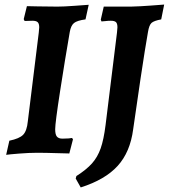

<svg xmlns="http://www.w3.org/2000/svg" viewBox="-20 -670 740 842"><path d="M222 -103Q222 -80 229.5 -71Q237 -62 254 -62Q270 -62 281.5 -63Q293 -64 296 -65L300 -59L284 3Q268 3 225 1.5Q182 0 142 0Q108 0 64 3.5Q20 7 7 9L21 -53Q65 -62 81.5 -79Q98 -96 102 -138L150 -527Q152 -545 152 -550Q152 -566 145.5 -572.5Q139 -579 122 -579L88 -578L84 -586L98 -643Q126 -643 146 -642L232 -641Q259 -641 306.5 -644.5Q354 -648 369 -649L355 -585Q318 -580 304.5 -569Q291 -558 286 -530Q265 -409 243.5 -270Q222 -131 222 -103ZM495 -550Q495 -567 488.5 -573Q482 -579 466 -579Q454 -579 442 -577.5Q430 -576 425 -576L422 -584L435 -641H554Q595 -642 640.5 -645.5Q686 -649 700 -650L687 -585Q655 -579 644.5 -569.5Q634 -560 629 -530Q617 -463 596 -323Q575 -183 564 -103Q551 -3 496 57.5Q441 118 334 152L312 113L315 102Q359 74 383.5 46.5Q408 19 421.5 -19.5Q435 -58 443 -122L493 -527Q495 -545 495 -550Z"/></svg>

Font: Alegreya
Style: Bold Italic
Weight: 700
Italic angle: -7°
Designer: Juan Pablo del Peral
Foundry: Huerta Tipografica
Version: Version 2.007; ttfautohint (v1.6)